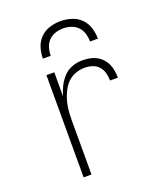

<svg xmlns="http://www.w3.org/2000/svg" viewBox="-137 -829 774 918"><g transform="rotate(-20 250.0 -370.0)"><path d="M129 0V-520H169V-398Q176 -423 188 -447Q200 -471 218 -490Q236 -509 261 -518.5Q286 -528 313 -528Q331 -528 349 -525Q367 -522 383 -514Q399 -506 412 -492.5Q425 -479 432.5 -462.5Q440 -446 443 -428Q446 -410 446 -392H406Q406 -411 401 -430.5Q396 -450 383 -464.5Q370 -479 351 -485Q332 -491 313 -491Q288 -491 265 -482.5Q242 -474 225 -457Q208 -440 197 -417.5Q186 -395 179.5 -371.5Q173 -348 171 -324Q169 -300 169 -276V0ZM140 -600Q140 -628 148.5 -655.5Q157 -683 177 -703Q197 -723 224.5 -731.5Q252 -740 280 -740Q308 -740 335.5 -731.5Q363 -723 383 -703Q403 -683 411.5 -655.5Q420 -628 420 -600H380Q380 -620 374 -640.5Q368 -661 354 -675.5Q340 -690 320 -696.5Q300 -703 280 -703Q260 -703 240 -696.5Q220 -690 206 -675.5Q192 -661 186 -640.5Q180 -620 180 -600Z"/></g></svg>

Font: Iosevka Curly Extralight
Style: Regular
Weight: 200
Monospace: yes
Designer: Belleve Invis
Foundry: Belleve Invis
Version: Version 22.1.2; ttfautohint (v1.8.4)